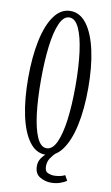

<svg xmlns="http://www.w3.org/2000/svg" viewBox="-95 -759 551 950"><g transform="rotate(10 181.0 -284.0)"><path d="M180.5 11Q132.5 11 99 -34.8Q65.5 -80.5 48.2 -161.8Q31 -243 31 -349Q31 -455.5 48.2 -537.2Q65.5 -619 99 -665Q132.5 -711 180.5 -711Q229 -711 263 -665Q297 -619 314.8 -537.2Q332.5 -455.5 332.5 -349Q332.5 -243 314.8 -161.8Q297 -80.5 263 -34.8Q229 11 180.5 11ZM180.5 -21.5Q210 -21.5 229.5 -63.2Q249 -105 258.8 -179Q268.5 -253 268.5 -349Q268.5 -445 258.8 -519.5Q249 -594 229.5 -636.2Q210 -678.5 180.5 -678.5Q151.5 -678.5 132.5 -636.2Q113.5 -594 104.2 -519.5Q95 -445 95 -349Q95 -253 104.2 -179Q113.5 -105 132.5 -63.2Q151.5 -21.5 180.5 -21.5ZM231 142.5Q202 142.5 175.5 127Q149 111.5 149 73Q149 50.5 161 33.2Q173 16 188.5 4.2Q204 -7.5 215.5 -13.5L228.5 -3Q218 7.5 205.8 25Q193.5 42.5 193.5 66.5Q193.5 92 209.5 98.8Q225.5 105.5 241.5 105.5Q253 105.5 268.8 102.5Q284.5 99.5 295 93.5L309.5 119Q298 128 277.2 135.2Q256.5 142.5 231 142.5Z"/></g></svg>

Font: Imbue 10pt Light
Style: Regular
Weight: 300
Designer: Tyler Finck
Foundry: Etcetera Type Company
Version: Version 1.102; ttfautohint (v1.8.3)